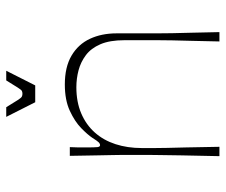

<svg xmlns="http://www.w3.org/2000/svg" viewBox="-74 -650 724 616"><g transform="rotate(-90 288.0 -342.0)"><path d="M95 0Q97 -78 97.5 -121.5Q98 -165 98.5 -189Q99 -213 99 -229.5Q99 -246 99 -270Q99 -293 99 -308.5Q99 -324 98.5 -342.5Q98 -361 97.5 -393Q97 -425 96 -480H124Q123 -464 123 -451.5Q123 -439 123 -430Q123 -400 124 -391.5Q125 -383 130 -383Q135 -383 139.5 -387.5Q144 -392 154 -408Q164 -423 185 -443.5Q206 -464 240.5 -480Q275 -496 325 -496Q381 -496 417.5 -474.5Q454 -453 471.5 -415.5Q489 -378 489 -330Q489 -286 489 -256Q489 -226 489 -202Q489 -178 489.5 -152Q490 -126 491 -90.5Q492 -55 493 0H463Q464 -55 465 -90.5Q466 -126 466.5 -151Q467 -176 467 -197Q467 -218 467 -243Q467 -268 467 -305Q467 -352 454 -382Q441 -412 419 -428.5Q397 -445 370.5 -452Q344 -459 316 -459Q269 -459 232.5 -443.5Q196 -428 171 -400Q146 -372 133.5 -333.5Q121 -295 121 -249Q121 -224 121 -207Q121 -190 121.5 -168Q122 -146 123 -107.5Q124 -69 125 0ZM268 -591 221 -684H252Q268 -658 275 -647Q282 -636 286 -634Q290 -632 295 -632Q301 -632 304.5 -634Q308 -636 315 -647Q322 -658 338 -684H369L322 -591Z"/></g></svg>

Font: Ojuju ExtraLight
Style: Regular
Weight: 200
Designer: Chisaokwu Joboson, Mirko Velimirovic
Foundry: Udi Foundry
Version: Version 1.000